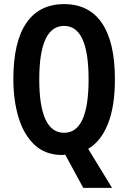

<svg xmlns="http://www.w3.org/2000/svg" viewBox="-20 -744 623 934"><path d="M539 -358Q539 -228 505.5 -142.5Q472 -57 409 -20L525 170H385L297 8Q290 10 283 10Q201 10 148.5 -39Q96 -88 70.5 -171.5Q45 -255 45 -359Q45 -540 108 -632Q171 -724 292 -724Q413 -724 476 -631.5Q539 -539 539 -358ZM171 -358Q171 -98 292 -98Q411 -98 411 -358Q411 -618 292 -618Q171 -618 171 -358Z"/></svg>

Font: Noto Sans Bengali ExtraCondensed SemiBold
Style: Regular
Weight: 600
Width: 2
Designer: Joana Ranito - Universal Thirst; Jelle Bosma - Monotype Design Team
Foundry: Universal Thirst ehf.
Version: Version 3.000; ttfautohint (v1.8.4.7-5d5b)